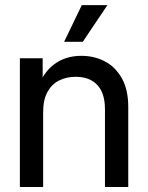

<svg xmlns="http://www.w3.org/2000/svg" viewBox="-20 -749 593 769"><path d="M152.8 -299.3V0H59.6V-515.6H150.9V-389.2H127.4Q152.3 -458.5 197.5 -491.9Q242.7 -525.4 305.7 -525.4Q358.4 -525.4 400.9 -502.7Q443.4 -480 468.5 -434.6Q493.7 -389.2 493.7 -320.8V0H400.4V-311.5Q400.4 -376 369.6 -408.7Q338.9 -441.4 282.7 -441.4Q246.6 -441.4 217 -426.8Q187.5 -412.1 170.2 -380.9Q152.8 -349.6 152.8 -299.3ZM236.8 -581.5 307.6 -728.5H410.2L311.5 -581.5Z"/></svg>

Font: Inter Cardless Display
Style: Regular
Weight: 400
Designer: Rasmus Andersson
Foundry: rsms
Version: Version 4.001;git-9221beed3